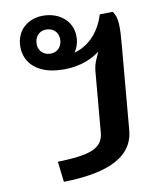

<svg xmlns="http://www.w3.org/2000/svg" viewBox="-44 -547 499 600"><g transform="rotate(-5 206.0 -246.5)"><path d="M122.5 -463.3C145 -463.3 160 -447.5 160 -425C160 -402.5 145 -386.7 122.5 -386.7C100 -386.7 85 -402.5 85 -425C85 -447.5 100 -463.3 122.5 -463.3ZM122.5 -507.5C71.7 -507.5 33.3 -475 33.3 -425C33.3 -371.7 72.5 -333.3 142.5 -333.3C200.8 -333.3 244.2 -352.5 275 -380C269.2 -361.7 260.8 -345.8 260.8 -319.2V-126.7C260.8 -76.7 219.2 -60 119.2 -48.3L132.5 15.8C238.3 4.2 350 -26.7 350 -126.7V-397.5C350 -449.2 348.3 -481.7 330.8 -500L290 -495.8C279.2 -446.7 251.7 -402.5 200.8 -383.3C207.5 -395 211.7 -409.2 211.7 -425C211.7 -475 173.3 -507.5 122.5 -507.5Z"/></g></svg>

Font: Boon Medium
Style: Regular
Weight: 500
Designer: Sungsit Sawaiwan
Foundry: FontUni
Version: Version 2.0